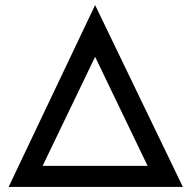

<svg xmlns="http://www.w3.org/2000/svg" viewBox="-20 -737 751 757"><path d="M14 0 355 -717 701 0ZM148 -83H562L355 -513Z"/></svg>

Font: Lexend
Style: Regular
Weight: 400
Designer: Bonnie Shaver-Troup, Thomas Jockin
Foundry: Lexend
Version: Version 1.007; ttfautohint (v1.8.3)